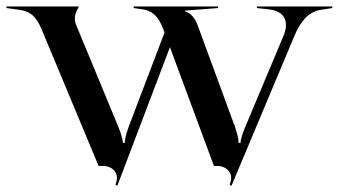

<svg xmlns="http://www.w3.org/2000/svg" viewBox="-20 -520 1052 596"><path d="M0 -495 37.2 -490C70.9 -485.5 90.8 -473 109.2 -429L286 -5H298.5C324.7 -5 343.1 10.4 343.1 32.4C343.1 37.6 342.1 43.2 339.9 49L338.2 53.4L344.3 56.4L507.5 -373.7L644 -5H653.5C679.6 -5 697.7 11.2 697.7 32.7C697.7 37.9 696.6 43.3 694.4 49L692.7 53.5L698.7 56.4L894.5 -410C911.1 -449.5 935.2 -481.9 972.5 -489L1011.5 -495V-500H777.5V-495L813.5 -491C851.2 -487.6 867.7 -467.9 867.7 -442.2C867.7 -432.2 865.2 -421.3 860.5 -410L741.1 -125.5C734.5 -108.9 726.7 -89.3 726.7 -76.5H720.7C720.7 -89.3 715.6 -108.2 709.7 -125.5L593 -443C585.6 -463.2 571 -481 554 -485V-487L657 -495V-500H395V-495L423 -491C451.8 -486.9 471.6 -470.6 487 -429L490.7 -419.1L379.1 -125.5C372.9 -108.3 367.3 -89.3 367.3 -76.5H361.3C361.3 -89.3 354.1 -108.8 347.7 -125.5L216.2 -443C213.7 -449 212.4 -455.6 212.4 -462.2C212.4 -470.4 214.3 -478.6 218 -486L225 -500H0Z"/></svg>

Font: Prida01
Style: Bold
Weight: 700
Designer: gluk
Foundry: gluk
Version: Version 00.072